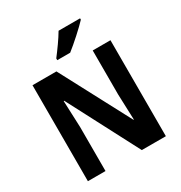

<svg xmlns="http://www.w3.org/2000/svg" viewBox="-211 -1136 1168 1237"><g transform="rotate(-30 373.0 -518.0)"><path d="M564 -975V-985H404C378 -940 335 -881 302 -838V-825H398C447 -863 530 -938 564 -975ZM663 -51V-765H531V-438C533 -377 535 -323 538 -247H535L261 -765H83V-51H214V-379C211 -440 209 -500 206 -576H210L484 -51Z"/></g></svg>

Font: Noto Sans Tamil UI SemiCondensed
Style: Bold
Weight: 700
Width: 4
Designer: Jelle Bosma - Monotype Design Team
Foundry: Monotype Imaging Inc.
Version: Version 2.004